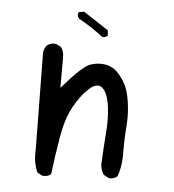

<svg xmlns="http://www.w3.org/2000/svg" viewBox="-46 -615 591 654"><g transform="rotate(5 250.0 -288.5)"><path d="M390.1 -96.7V-121.6Q390.1 -154.8 392.3 -181.6Q394.5 -208.5 394.5 -227.5Q394.5 -246.6 392.6 -263.2Q389.2 -296.9 380.6 -322.5Q372.1 -348.1 351.1 -372.1Q339.8 -385.3 328.1 -391.6Q316.4 -397.9 306.4 -399.7Q296.4 -401.4 287.6 -401.4Q270 -401.4 252.4 -395.5Q225.1 -385.7 165.5 -316.4L157.7 -307.6V-413.1Q157.7 -432.6 147.5 -446.8L129.9 -455.6Q127 -456.1 122.6 -456.1Q118.2 -456.1 111.6 -454.1Q105 -452.1 98.6 -447.3Q90.3 -436.5 88.4 -422.4L92.3 -92.8Q92.3 -92.8 92.3 -92.3Q91.8 -84.5 91.8 -76.7Q91.8 -42.5 105 -13.2L122.1 -4.4Q124.5 -3.9 127 -3.9Q142.1 -3.9 151.9 -12.2Q159.7 -76.7 170.4 -139.6Q181.2 -203.6 204.1 -245.4Q227.1 -287.1 253.9 -311.5Q270.5 -326.7 284.2 -326.7Q298.8 -326.7 309.8 -308.3Q320.8 -290 324.7 -256.3Q327.6 -232.9 327.6 -210Q327.6 -187 325.7 -165.5Q321.8 -117.7 319.8 -69.3V-68.8Q319.3 -65.9 319.3 -63.5Q319.3 -61 319.6 -57.6Q319.8 -54.2 320.6 -49.8Q321.3 -45.4 322.8 -41.5Q325.2 -33.2 330.1 -25.9L348.1 -16.1Q350.1 -15.6 352.1 -15.6Q367.7 -15.6 377.9 -24.9Q390.1 -58.6 390.1 -96.7ZM289.1 -492.7Q296.9 -492.7 303.2 -500.5L301.3 -517.1L215.8 -573.2L197.8 -570.3L195.8 -566.9Q195.3 -564.9 195.3 -562Q195.3 -554.7 200.2 -548.3Q241.7 -525.9 284.2 -493.2Q286.6 -492.7 289.1 -492.7Z"/></g></svg>

Font: Bakudai
Style: Light
Weight: 300
Version: Version 1.48